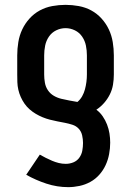

<svg xmlns="http://www.w3.org/2000/svg" viewBox="-20 -548 540 791"><path d="M261 223Q215 223 171 208.5Q127 194 88 172L144 89Q156 96 169 102.5Q182 109 195 114.5Q208 120 222 123.5Q236 127 251 127Q267 127 282 121Q297 115 306.5 102Q316 89 319 73Q322 57 322 41Q322 26 318.5 10Q315 -6 304.5 -17.5Q294 -29 278.5 -34Q263 -39 247.5 -42Q232 -45 216.5 -48Q201 -51 185.5 -55Q170 -59 155.5 -65Q141 -71 127.5 -79Q114 -87 102 -97.5Q90 -108 81 -121Q72 -134 65.5 -148.5Q59 -163 55.5 -178.5Q52 -194 51.5 -209.5Q51 -225 51 -241V-320Q51 -347 55.5 -374.5Q60 -402 71.5 -426.5Q83 -451 101.5 -471.5Q120 -492 144 -505Q168 -518 195.5 -523Q223 -528 250 -528Q277 -528 304.5 -523Q332 -518 356 -505Q380 -492 398.5 -471.5Q417 -451 428.5 -426.5Q440 -402 444.5 -374.5Q449 -347 449 -320V-241Q449 -220 445.5 -199Q442 -178 432.5 -159Q423 -140 409 -124Q395 -108 377 -96Q392 -85 403 -69Q414 -53 421 -35Q428 -17 431 2Q434 21 434 40Q434 63 429.5 87Q425 111 415 132.5Q405 154 389 172Q373 190 352 201.5Q331 213 307.5 218Q284 223 261 223ZM299 -128Q311 -138 318.5 -151.5Q326 -165 330 -180Q334 -195 336 -210.5Q338 -226 338 -241V-320Q338 -340 334 -360Q330 -380 318.5 -397Q307 -414 288.5 -423Q270 -432 250 -432Q230 -432 211.5 -423Q193 -414 181.5 -397Q170 -380 166 -360Q162 -340 162 -320V-241Q162 -224 165 -207Q168 -190 177.5 -176Q187 -162 201.5 -153.5Q216 -145 232.5 -141Q249 -137 265.5 -134Q282 -131 299 -128Z"/></svg>

Font: Iosevka
Style: Bold
Weight: 700
Monospace: yes
Designer: Belleve Invis
Foundry: Belleve Invis
Version: Version 32.5.0; ttfautohint (v1.8.4)